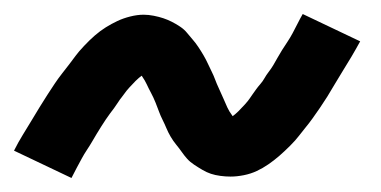

<svg xmlns="http://www.w3.org/2000/svg" viewBox="-24 -435 544 274"><path d="M78 -181 -4 -220Q2 -232 8.5 -242.5Q15 -253 21 -263Q27 -273 32.5 -282Q38 -291 43.5 -299.5Q49 -308 54 -315.5Q59 -323 64.5 -330Q70 -337 75 -343.5Q80 -350 84 -355.5Q88 -361 96 -369.5Q104 -378 111.5 -384.5Q119 -391 127 -396Q135 -401 143.5 -405Q152 -409 162 -411.5Q172 -414 181 -414Q188 -414 195.5 -412.5Q203 -411 209 -409Q215 -407 221 -404Q227 -401 233 -397Q239 -393 243 -388Q247 -383 251 -378.5Q255 -374 259 -368Q263 -362 266.5 -356Q270 -350 272.5 -344.5Q275 -339 278 -333Q281 -327 283 -321.5Q285 -316 288.5 -308.5Q292 -301 295 -294Q298 -287 300.5 -281.5Q303 -276 307.5 -270Q312 -264 312 -262Q310 -262 307.5 -262.5Q305 -263 303 -263H301Q301 -264 306.5 -268Q312 -272 316.5 -276.5Q321 -281 325.5 -286Q330 -291 332 -294Q334 -297 336.5 -300.5Q339 -304 341.5 -307.5Q344 -311 347.5 -315Q351 -319 353.5 -323.5Q356 -328 359.5 -332.5Q363 -337 366 -342Q369 -347 372 -352.5Q375 -358 378.5 -363.5Q382 -369 386 -375Q390 -381 393.5 -387.5Q397 -394 400.5 -401Q404 -408 408 -415L490 -376Q484 -365 477.5 -354Q471 -343 465 -333.5Q459 -324 453.5 -314.5Q448 -305 443 -297Q438 -289 432.5 -281Q427 -273 422 -266Q417 -259 412 -253Q407 -247 402.5 -241Q398 -235 390 -227Q382 -219 374.5 -212.5Q367 -206 359 -200.5Q351 -195 342.5 -191Q334 -187 324 -185Q314 -183 305 -183Q298 -183 290.5 -184Q283 -185 277 -187Q271 -189 265 -192.5Q259 -196 253 -200Q247 -204 243 -208.5Q239 -213 235.5 -218Q232 -223 227.5 -228.5Q223 -234 219.5 -240Q216 -246 213.5 -252Q211 -258 208 -264Q205 -270 203 -275.5Q201 -281 198 -288.5Q195 -296 191.5 -302.5Q188 -309 185.5 -314.5Q183 -320 178.5 -326.5Q174 -333 174 -334Q176 -334 178.5 -333.5Q181 -333 183 -333H185Q185 -332 179.5 -328Q174 -324 169.5 -319.5Q165 -315 160.5 -310Q156 -305 154 -302Q152 -299 149.5 -296Q147 -293 144.5 -289Q142 -285 139 -281Q136 -277 133 -273Q130 -269 127 -264.5Q124 -260 120.5 -254.5Q117 -249 114 -244Q111 -239 107.5 -233Q104 -227 100 -221Q96 -215 92.5 -208.5Q89 -202 85.5 -195.5Q82 -189 78 -181Z"/></svg>

Font: Iosevka Term Curly Semibold
Style: Italic
Weight: 600
Italic angle: -9°
Designer: Belleve Invis
Foundry: Belleve Invis
Version: Version 32.3.0